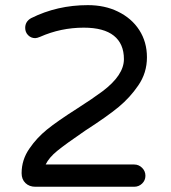

<svg xmlns="http://www.w3.org/2000/svg" viewBox="-20 -712 653 733"><path d="M62.5 -50.8Q62.5 -102.5 92.8 -145.5Q120.1 -185.5 159.2 -217.3Q198.2 -249 276.4 -298.8Q333 -335 371.1 -363.3Q453.1 -424.8 453.1 -486.3Q453.1 -544.9 414.6 -575.7Q376 -606.4 299.8 -606.4Q211.9 -606.4 132.8 -571.3Q121.1 -566.4 114.3 -566.4Q98.6 -566.4 87.4 -577.6Q76.2 -588.9 76.2 -605.5Q76.2 -629.9 98.6 -642.6Q198.2 -692.4 315.4 -692.4Q379.9 -692.4 429.7 -668Q482.4 -642.6 511.7 -597.2Q541 -551.8 541 -493.2Q541 -433.6 507.8 -385.7Q476.6 -339.8 433.1 -303.7Q389.6 -267.6 304.7 -212.9Q230.5 -162.1 198.7 -136.2Q167 -110.4 154.3 -84H492.2Q509.8 -84 522.5 -71.3Q535.2 -58.6 535.2 -41Q535.2 -23.4 522.5 -11.2Q509.8 1 492.2 1H115.2Q91.8 1 77.1 -13.2Q62.5 -27.3 62.5 -50.8Z"/></svg>

Font: KTXP_ComRound
Style: Medium
Weight: 500
Version: Version 1.01;May 16, 2022;FontCreator 13.0.0.2683 64-bit